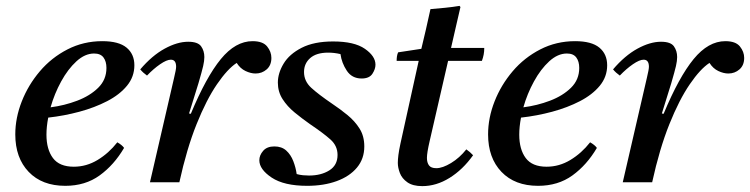

<svg xmlns="http://www.w3.org/2000/svg" viewBox="-20 -620 2551 653"><path d="M437 -398Q437 -359 412 -328.5Q387 -298 344.5 -276Q302 -254 250 -240Q198 -226 144 -220Q138 -189 138 -162Q138 -112 160 -82.5Q182 -53 231 -53Q274 -53 312 -76Q350 -99 379 -136Q395 -127 402 -117Q368 -59 319 -23.5Q270 12 202 12Q123 12 77.5 -35.5Q32 -83 32 -163Q32 -219 54 -275Q76 -331 115.5 -377.5Q155 -424 209.5 -452Q264 -480 328 -480Q384 -480 410.5 -458Q437 -436 437 -398ZM152 -255Q199 -261 242.5 -277.5Q286 -294 314 -321.5Q342 -349 342 -389Q342 -411 332 -424.5Q322 -438 300 -438Q269 -438 240 -411.5Q211 -385 188 -343Q165 -301 152 -255Z M590 0H490L572 -355Q579 -384 579 -393Q579 -417 561 -417Q547 -417 524.5 -401.5Q502 -386 480 -363Q473 -368 467.5 -373Q462 -378 457 -384Q497 -431 540 -454.5Q583 -478 620 -478Q653 -478 664 -462.5Q675 -447 675 -426Q675 -413 671 -395.5Q667 -378 655 -337L623 -234L629 -233Q681 -358 731 -419Q781 -480 839 -480Q874 -480 888.5 -462Q903 -444 903 -423Q903 -398 887 -384Q871 -370 849 -370Q833 -370 815 -378.5Q797 -387 785 -406Q754 -386 718 -333.5Q682 -281 648.5 -197.5Q615 -114 590 0Z M1025 12Q946 12 904 -16Q862 -44 862 -75Q862 -92 875 -107Q888 -122 913 -122Q938 -122 953.5 -108Q969 -94 977.5 -72Q986 -50 989 -28Q1000 -25 1010.5 -24Q1021 -23 1031 -23Q1072 -23 1100 -40.5Q1128 -58 1128 -93Q1128 -124 1104 -145.5Q1080 -167 1034 -198Q1007 -217 982 -237.5Q957 -258 941 -283Q925 -308 925 -339Q925 -371 944.5 -403.5Q964 -436 1006 -457.5Q1048 -479 1113 -479Q1185 -479 1221 -454Q1257 -429 1257 -400Q1257 -385 1246.5 -369Q1236 -353 1210 -353Q1177 -353 1159.5 -379.5Q1142 -406 1138 -436Q1117 -441 1096 -441Q1056 -441 1035 -422.5Q1014 -404 1014 -375Q1014 -344 1038.5 -321.5Q1063 -299 1110 -267Q1137 -249 1162 -228.5Q1187 -208 1203 -182.5Q1219 -157 1219 -122Q1219 -80 1194 -50Q1169 -20 1125 -4Q1081 12 1025 12Z M1619 -413H1504L1441 -139Q1432 -100 1432 -83Q1432 -67 1439 -57.5Q1446 -48 1464 -48Q1485 -48 1514 -65.5Q1543 -83 1566 -112Q1579 -103 1589 -92Q1554 -43 1509 -15Q1464 13 1416 13Q1384 13 1365.5 0Q1347 -13 1340 -31.5Q1333 -50 1333 -66Q1333 -77 1335 -93Q1337 -109 1342 -132L1404 -413H1329Q1329 -421 1330 -428Q1331 -435 1334 -442L1413 -454Q1420 -483 1428.5 -519.5Q1437 -556 1444 -589Q1468 -591 1493.5 -593.5Q1519 -596 1543 -600L1546 -596Q1539 -566 1532 -535.5Q1525 -505 1514 -457H1627Q1627 -445 1625 -434.5Q1623 -424 1619 -413Z M2045 -398Q2045 -359 2020 -328.5Q1995 -298 1952.5 -276Q1910 -254 1858 -240Q1806 -226 1752 -220Q1746 -189 1746 -162Q1746 -112 1768 -82.5Q1790 -53 1839 -53Q1882 -53 1920 -76Q1958 -99 1987 -136Q2003 -127 2010 -117Q1976 -59 1927 -23.5Q1878 12 1810 12Q1731 12 1685.5 -35.5Q1640 -83 1640 -163Q1640 -219 1662 -275Q1684 -331 1723.5 -377.5Q1763 -424 1817.5 -452Q1872 -480 1936 -480Q1992 -480 2018.5 -458Q2045 -436 2045 -398ZM1760 -255Q1807 -261 1850.5 -277.5Q1894 -294 1922 -321.5Q1950 -349 1950 -389Q1950 -411 1940 -424.5Q1930 -438 1908 -438Q1877 -438 1848 -411.5Q1819 -385 1796 -343Q1773 -301 1760 -255Z M2198 0H2098L2180 -355Q2187 -384 2187 -393Q2187 -417 2169 -417Q2155 -417 2132.5 -401.5Q2110 -386 2088 -363Q2081 -368 2075.5 -373Q2070 -378 2065 -384Q2105 -431 2148 -454.5Q2191 -478 2228 -478Q2261 -478 2272 -462.5Q2283 -447 2283 -426Q2283 -413 2279 -395.5Q2275 -378 2263 -337L2231 -234L2237 -233Q2289 -358 2339 -419Q2389 -480 2447 -480Q2482 -480 2496.5 -462Q2511 -444 2511 -423Q2511 -398 2495 -384Q2479 -370 2457 -370Q2441 -370 2423 -378.5Q2405 -387 2393 -406Q2362 -386 2326 -333.5Q2290 -281 2256.5 -197.5Q2223 -114 2198 0Z"/></svg>

Font: Tiro Telugu
Style: Italic
Weight: 400
Italic angle: -11°
Designer: Telugu: John Hudson & Fiona Ross, assisted by Kaja Sojewska. Latin: John Hudson with Paul Hanslow, assisted by Kaja Soje
Foundry: Tiro Typeworks Ltd.
Version: Version 1.52